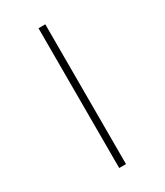

<svg xmlns="http://www.w3.org/2000/svg" viewBox="-243 -858 1029 1199"><g transform="rotate(-30 271.5 -258.0)"><path d="M246 -762H295V246H246Z"/></g></svg>

Font: Noto Sans Canadian Aboriginal Light
Style: Regular
Weight: 300
Designer: Monotype Design Team, Typotheque's Kevin King
Foundry: Monotype Imaging Inc.
Version: Version 2.004; ttfautohint (v1.8.4.7-5d5b)